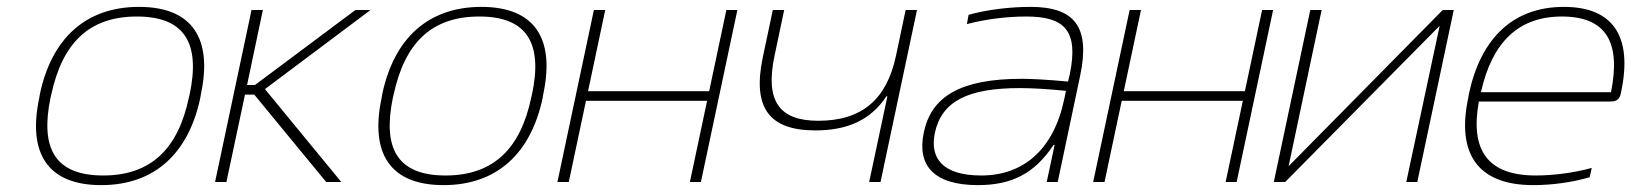

<svg xmlns="http://www.w3.org/2000/svg" viewBox="-20 -529 4741 558"><path d="M96 -256 94 -244C60 -84 118 9 274 9C430 9 528 -84 562 -244L564 -256C598 -416 540 -509 384 -509C228 -509 130 -416 96 -256ZM127 -246 129 -254C161 -403 238 -481 378 -481C517 -481 563 -403 531 -254L529 -246C498 -97 419 -19 280 -19C140 -19 96 -97 127 -246Z M711 -500 605 0H638L692 -254H719L928 0H972L750 -270L1057 -500H1013L721 -282H698L744 -500Z M1091 -256 1089 -244C1055 -84 1113 9 1269 9C1425 9 1523 -84 1557 -244L1559 -256C1593 -416 1535 -509 1379 -509C1223 -509 1125 -416 1091 -256ZM1122 -246 1124 -254C1156 -403 1233 -481 1373 -481C1512 -481 1558 -403 1526 -254L1524 -246C1493 -97 1414 -19 1275 -19C1135 -19 1091 -97 1122 -246Z M1600 0H1633L1683 -236H2035L1985 0H2017L2123 -500H2091L2041 -264H1689L1739 -500H1706L1653 -250L1650 -236Z M2539 0 2645 -500H2612L2584 -367C2557 -240 2485 -178 2358 -178C2245 -178 2203 -235 2231 -367L2259 -500H2226L2197 -363C2166 -216 2215 -150 2350 -150C2444 -150 2511 -181 2556 -249H2559L2506 0Z M2975 -509C2915 -509 2849 -501 2795 -486L2790 -459C2848 -474 2908 -481 2962 -481C3071 -481 3116 -443 3089 -313L3084 -292C3020 -298 2973 -300 2950 -300C2770 -300 2687 -248 2665 -145C2644 -48 2694 9 2822 9C2921 9 2987 -25 3042 -108H3045L3022 0H3054L3119 -308C3150 -453 3101 -509 2975 -509ZM2697 -143C2717 -235 2793 -273 2944 -273C2980 -273 3029 -270 3078 -265L3073 -241C3042 -93 2953 -19 2832 -19C2717 -19 2682 -71 2697 -143Z M3157 0H3190L3240 -236H3592L3542 0H3574L3680 -500H3648L3598 -264H3246L3296 -500H3263L3210 -250L3207 -236Z M3682 0H3715L4164 -454L4067 0H4099L4205 -500H4173L3725 -46L3821 -500H3788Z M4691 -260C4726 -422 4669 -509 4525 -509C4376 -509 4283 -416 4249 -256L4247 -244C4213 -84 4273 9 4436 9C4490 9 4550 1 4600 -14L4606 -41C4552 -26 4492 -19 4443 -19C4303 -19 4252 -93 4278 -234H4661C4681 -234 4688 -243 4691 -260ZM4284 -261C4316 -405 4392 -481 4519 -481C4649 -481 4691 -405 4662 -261Z"/></svg>

Font: LT Wave Text Thin Italic
Style: Regular
Weight: 100
Designer: Daniel Lyons
Version: Version 2.5 (Glyphs App)